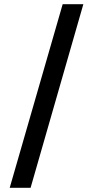

<svg xmlns="http://www.w3.org/2000/svg" viewBox="-20 -789 442 910"><path d="M26 101 277 -769H375L125 101Z"/></svg>

Font: DM Sans 17pt Medium
Style: Regular
Weight: 500
Version: Version 4.004;gftools[0.9.30]